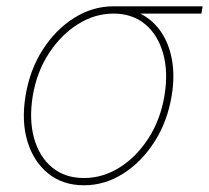

<svg xmlns="http://www.w3.org/2000/svg" viewBox="-20 -562 647 594"><path d="M239.7 11.2Q174.8 11.2 129.6 -24.9Q84.5 -61 65.2 -123.5Q45.9 -186 59.1 -266.1Q72.3 -346.2 112.3 -408.4Q152.3 -470.7 209.5 -506.6Q266.6 -542.5 331.1 -542.5H606.9L603 -520H382.8H331.1Q273.4 -520 220.9 -487.1Q168.5 -454.1 131.1 -396.7Q93.8 -339.4 81.5 -266.1Q69.3 -192.4 85.4 -134.5Q101.6 -76.7 141.4 -43.9Q181.2 -11.2 239.7 -11.2Q297.9 -11.2 350.1 -43.9Q402.3 -76.7 439.5 -134.5Q476.6 -192.4 488.8 -266.1Q501 -339.4 484.6 -397Q468.3 -454.6 428.7 -487.3Q389.2 -520 331.1 -520L330.6 -538.6Q378.9 -538.6 416.7 -518.6Q454.6 -498.5 479 -462.2Q503.4 -425.8 512.2 -375.7Q521 -325.7 511.2 -266.1Q498 -186 458 -123.5Q418 -61 361.1 -24.9Q304.2 11.2 239.7 11.2Z"/></svg>

Font: Inter 16pt Thin
Style: Italic
Weight: 250
Italic angle: -9.3988°
Version: Version 4.001;git-66647c0bb